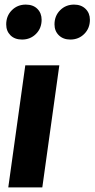

<svg xmlns="http://www.w3.org/2000/svg" viewBox="-20 -815 411 835"><path d="M238 -531 164 0H16L90 -531ZM7 -709Q7 -746 31.5 -770.5Q56 -795 92 -795Q124 -795 142.5 -776.5Q161 -758 161 -729Q161 -692 136.5 -667.5Q112 -643 76 -643Q44 -643 25.5 -661.5Q7 -680 7 -709ZM217 -709Q217 -746 241.5 -770.5Q266 -795 302 -795Q333 -795 352 -776.5Q371 -758 371 -729Q371 -692 346.5 -667.5Q322 -643 286 -643Q255 -643 236 -661.5Q217 -680 217 -709Z"/></svg>

Font: Fira Sans Condensed
Style: Bold Italic
Weight: 700
Width: 3
Italic angle: -8°
Designer: Carrois Corporate & Edenspiekermann AG
Foundry: Carrois Corporate GbR & Edenspiekermann AG
Version: Version 4.203